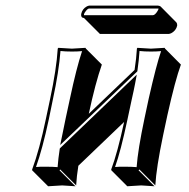

<svg xmlns="http://www.w3.org/2000/svg" viewBox="-20 -602 673 682"><path d="M579.1 -481.4H335L278.3 -538.1Q273.4 -538.6 271 -540.5Q267.1 -545.4 268.6 -553.2Q272.5 -570.3 288.1 -579.1Q292.5 -581.5 296.9 -582H541.5Q546.9 -581.5 550.3 -579.1L606.4 -522.5Q609.9 -517.6 609.4 -511.2Q605.5 -493.2 587.9 -483.9Q583 -481.9 579.1 -481.4ZM420.9 -168.9 258.3 -13.2Q252.4 23.4 250.5 56.6L193.8 0L191.4 2.9L248 59.6Q246.1 59.6 200.7 56.6L150.9 59.6L94.2 2.9V0Q120.1 -69.8 143.1 -180.2L157.7 -249Q180.7 -356.9 185.1 -429.2L187 -432.1Q189 -432.1 235.4 -429.2L283.7 -432.1L285.2 -429.2L341.8 -372.6Q318.8 -307.1 295.4 -197.8L458 -353.5Q464.4 -395 466.3 -429.2L467.8 -432.1Q469.7 -432.1 516.1 -429.2L564.9 -432.1L566.4 -429.2L622.6 -372.6Q602.5 -317.9 574.7 -193.4L559.6 -122.6Q535.2 -6.3 531.7 56.6L475.1 0L472.2 2.9L528.8 59.6Q526.9 59.6 481.4 56.6L432.1 59.6L375.5 2.9L375 0Q397.5 -60.1 420.9 -168.9ZM522.5 -547.9Q530.8 -547.9 540 -563.5Q542 -567.4 543 -569.8V-571.8H541.5H296.9Q290.5 -571.8 281.2 -557.6Q278.8 -553.7 278.3 -550.8Q277.8 -549.3 278.3 -547.9ZM228.5 -252Q251.5 -360.4 271.5 -420.4Q254.9 -418.9 235.4 -418.9Q211.4 -418.9 194.8 -420.9Q189.5 -349.6 167.5 -247.1L153.3 -177.7Q130.9 -73.2 107.9 -8.8Q124.5 -10.3 144 -9.8Q168.5 -9.8 184.6 -8.3Q187 -40 191.9 -71.3L192.4 -74.7L465.8 -336.9L460 -305.7Q455.6 -282.2 447.8 -248L432.6 -176.8Q408.7 -64.5 388.7 -8.8Q405.3 -10.3 424.8 -9.8Q448.7 -9.8 465.3 -8.3Q469.7 -69.8 493.2 -181.2L508.3 -252Q535.2 -371.1 552.2 -420.4Q535.6 -418.9 516.1 -418.9Q492.2 -418.9 475.6 -420.9Q473.6 -389.2 468.3 -352.1L467.8 -348.6L193.8 -86.9L200.2 -117.7Q205.6 -144.5 213.4 -182.1Z"/></svg>

Font: Linux Biolinum Shadow O
Style: Italic
Weight: 400
Italic angle: -12°
Designer: Philipp H. Poll
Foundry: Philipp H. Poll
Version: Version 0.6.2